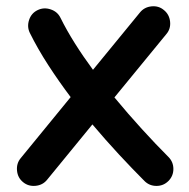

<svg xmlns="http://www.w3.org/2000/svg" viewBox="-20 -550 615 625"><path d="M55.2 43Q37.6 28.8 35.4 5.4Q33.2 -18.1 47.4 -35.2L210 -233.9Q171.4 -285.2 137.2 -337.9Q103 -390.6 77.1 -442.9Q67.4 -462.9 74.7 -485.1Q82 -507.3 102.5 -517.1Q122.6 -526.9 144.8 -519.5Q167 -512.2 176.8 -492.2Q196.8 -451.7 223.9 -408.7Q251 -365.7 282.7 -322.8L435.5 -509.3Q449.7 -526.9 473.1 -529.3Q496.6 -531.7 513.7 -517.1Q531.2 -502.9 533.7 -479.5Q536.1 -456.1 521.5 -439L352.5 -232.9Q396.5 -179.7 441.7 -130.1Q486.8 -80.6 528.3 -39.1Q544.4 -22.9 544.4 0Q544.4 22.9 528.3 39.1Q512.2 55.2 489.3 55.2Q466.3 55.2 450.2 39.1Q410.2 -1 366.9 -47.6Q323.7 -94.2 280.8 -145L133.3 35.2Q119.1 52.7 95.7 54.9Q72.3 57.1 55.2 43Z"/></svg>

Font: Mikhak SemiBold
Style: Regular
Weight: 600
Designer: Amin Abedi
Version: Version 3.3